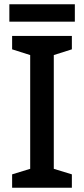

<svg xmlns="http://www.w3.org/2000/svg" viewBox="-20 -883 396 903"><path d="M318 0H37V-63L122 -89V-624L37 -651V-714H318V-651L233 -624V-89L318 -63ZM332 -863V-781H24V-863Z"/></svg>

Font: Noto Sans Nag Mundari Medium
Style: Regular
Weight: 500
Version: Version 1.000